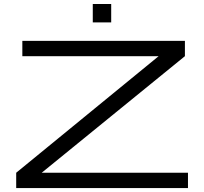

<svg xmlns="http://www.w3.org/2000/svg" viewBox="-20 -958 1039 978"><path d="M62.5 -78.1 788.1 -671.9H93.8V-750H921.9V-671.9L192.4 -78.1H937.5V0H62.5ZM452.6 -937.5H546.4V-843.8H452.6Z"/></svg>

Font: Michroma+
Style: Regular
Weight: 400
Designer: beogot
Foundry: beogot
Version: Version